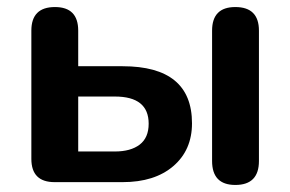

<svg xmlns="http://www.w3.org/2000/svg" viewBox="-20 -517 824 545"><path d="M135 0Q69 0 69 -66V-430Q69 -497 136 -497Q202 -497 202 -430V-329H328Q525 -329 525 -167Q525 -91 472 -45.5Q419 0 328 0ZM202 -87H306Q351 -87 376.5 -106.5Q402 -126 402 -166Q402 -243 306 -243H202ZM648 8Q582 8 582 -60V-430Q582 -497 648 -497Q715 -497 715 -430V-60Q715 8 648 8Z"/></svg>

Font: Chiron GoRound TC SB
Style: Regular
Weight: 500
Designer: Ryoko NISHIZUKA 西塚涼子 (kana, bopomofo & ideographs); Paul D. Hunt (Latin, Greek & Cyrillic); Sandoll Communications 산돌커뮤니
Foundry: Adobe
Version: Version 1.000;hotconv 1.1.1;makeotfexe 2.6.0